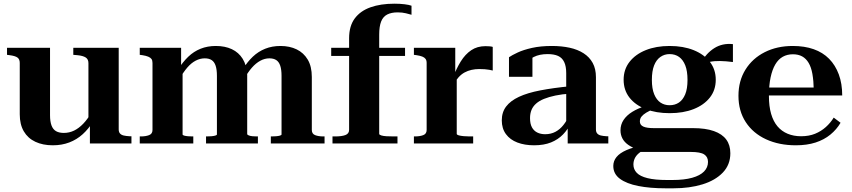

<svg xmlns="http://www.w3.org/2000/svg" viewBox="-20 -777 4614 1040"><path d="M251 -518V-153Q251 -119 259 -97.5Q267 -76 283.5 -66.5Q300 -57 326 -57Q355 -57 381 -69.5Q407 -82 431 -107Q455 -132 476 -169L485 -120Q460 -79 428 -50Q396 -21 355.5 -5.5Q315 10 266 10Q212 10 171.5 -9Q131 -28 109 -65.5Q87 -103 87 -158V-436Q87 -456 75 -465Q63 -474 33 -478L18 -480V-518ZM623 -518V-76Q623 -62 630 -54Q637 -46 650 -43Q663 -40 682 -39H692V0H467V-110L459 -111V-435Q459 -456 444.5 -465.5Q430 -475 400 -478L377 -480V-518Z M737 0V-38H743Q769 -38 787.5 -45Q806 -52 806 -73V-436Q806 -450 800.5 -457.5Q795 -465 783 -470Q771 -475 752 -478L737 -480V-518H961V-408L969 -406V-49Q969 -45 977.5 -42.5Q986 -40 998.5 -39Q1011 -38 1022 -38H1027V0ZM1377 0H1096V-38H1100Q1112 -38 1124.5 -39Q1137 -40 1146 -42.5Q1155 -45 1155 -49V-366Q1155 -400 1148 -421Q1141 -442 1126.5 -451.5Q1112 -461 1089 -461Q1064 -461 1040 -448.5Q1016 -436 994.5 -411Q973 -386 952 -349L946 -403Q970 -441 999.5 -469.5Q1029 -498 1066.5 -513Q1104 -528 1149 -528Q1199 -528 1236 -510.5Q1273 -493 1294.5 -458.5Q1316 -424 1319 -372V-51Q1319 -47 1327.5 -43.5Q1336 -40 1348.5 -39Q1361 -38 1372 -38H1377ZM1738 0H1447V-38H1452Q1463 -38 1475.5 -39Q1488 -40 1496.5 -42.5Q1505 -45 1505 -49V-366Q1505 -400 1498 -421Q1491 -442 1476.5 -451.5Q1462 -461 1439 -461Q1414 -461 1390 -448Q1366 -435 1344.5 -410.5Q1323 -386 1302 -349L1296 -403Q1320 -442 1349.5 -470Q1379 -498 1416.5 -513Q1454 -528 1499 -528Q1549 -528 1587 -509.5Q1625 -491 1647 -454Q1669 -417 1669 -360V-73Q1669 -52 1687 -45Q1705 -38 1732 -38H1738Z M1774 -518H2174V-474H1774ZM2209 -746V-697Q2199 -700 2179 -705Q2159 -710 2134 -710Q2100 -710 2077.5 -698.5Q2055 -687 2044.5 -660.5Q2034 -634 2034 -589V-52Q2034 -47 2045 -43.5Q2056 -40 2074 -39Q2092 -38 2114 -38H2133V0H1781V-38H1796Q1831 -38 1851 -45.5Q1871 -53 1871 -74V-570Q1871 -636 1901.5 -677Q1932 -718 1987 -737.5Q2042 -757 2116 -757Q2146 -757 2171 -754Q2196 -751 2209 -746Z M2649 -523V-395Q2641 -397 2630 -399Q2619 -401 2605.5 -402Q2592 -403 2576 -403Q2554 -403 2534 -398.5Q2514 -394 2496.5 -384.5Q2479 -375 2464 -358.5Q2449 -342 2436 -318L2434 -357Q2452 -406 2476 -444.5Q2500 -483 2532.5 -505Q2565 -527 2610 -527Q2623 -527 2633 -526Q2643 -525 2649 -523ZM2222 0V-38H2227Q2254 -38 2272.5 -45Q2291 -52 2291 -73V-436Q2291 -450 2285 -458Q2279 -466 2267.5 -470.5Q2256 -475 2237 -478L2222 -480V-518H2446V-364L2454 -368V-52Q2454 -47 2464.5 -44Q2475 -41 2491 -39.5Q2507 -38 2523 -38H2543V0Z M3070 -310V-270Q3024 -267 2988.5 -259.5Q2953 -252 2927 -241.5Q2901 -231 2884 -216Q2867 -201 2859 -181.5Q2851 -162 2851 -137Q2851 -106 2861.5 -87Q2872 -68 2890.5 -59Q2909 -50 2933 -50Q2964 -50 2988.5 -63Q3013 -76 3032 -100Q3051 -124 3065 -156L3072 -112Q3057 -77 3030 -49Q3003 -21 2964.5 -5.5Q2926 10 2873 10Q2822 10 2782.5 -5Q2743 -20 2720.5 -50.5Q2698 -81 2698 -125Q2698 -169 2721.5 -200Q2745 -231 2791 -252.5Q2837 -274 2907 -287.5Q2977 -301 3070 -310ZM3055 0V-97L3047 -96V-381Q3047 -418 3036 -441Q3025 -464 3003 -474Q2981 -484 2946 -484Q2902 -484 2871.5 -468.5Q2841 -453 2823 -430Q2823 -442 2825.5 -452Q2828 -462 2833.5 -469Q2839 -476 2847 -480Q2855 -484 2864 -486V-361H2737V-467Q2753 -478 2784 -492.5Q2815 -507 2861.5 -517.5Q2908 -528 2969 -528Q3022 -528 3065.5 -518.5Q3109 -509 3141 -488.5Q3173 -468 3190.5 -436Q3208 -404 3208 -359V-76Q3208 -62 3215 -54Q3222 -46 3235 -43Q3248 -40 3266 -39H3275V0Z M3950 -441Q3911 -446 3880 -446.5Q3849 -447 3825.5 -442Q3802 -437 3785 -422L3775 -438Q3791 -463 3809.5 -483Q3828 -503 3849.5 -516.5Q3871 -530 3896 -535.5Q3921 -541 3950 -538ZM3607 -164Q3534 -164 3477.5 -186Q3421 -208 3389.5 -248.5Q3358 -289 3358 -345Q3358 -401 3390 -442Q3422 -483 3478 -505.5Q3534 -528 3607 -528Q3681 -528 3737 -505.5Q3793 -483 3825 -442Q3857 -401 3857 -345Q3857 -289 3825 -248.5Q3793 -208 3737 -186Q3681 -164 3607 -164ZM3607 -207Q3636 -207 3657.5 -221.5Q3679 -236 3691.5 -266Q3704 -296 3704 -344Q3704 -392 3692 -422.5Q3680 -453 3658.5 -468.5Q3637 -484 3607 -484Q3579 -484 3557 -468.5Q3535 -453 3523 -422.5Q3511 -392 3511 -344Q3511 -297 3523.5 -266.5Q3536 -236 3557.5 -221.5Q3579 -207 3607 -207ZM3584 243Q3501 243 3437.5 230.5Q3374 218 3338 191.5Q3302 165 3302 122Q3302 95 3319.5 73.5Q3337 52 3373.5 36Q3410 20 3467 9L3484 29Q3457 39 3441 52.5Q3425 66 3418 81.5Q3411 97 3411 114Q3411 140 3429 159Q3447 178 3487.5 188Q3528 198 3593 198H3622Q3686 198 3729 186Q3772 174 3793.5 152Q3815 130 3815 100Q3815 73 3794.5 59.5Q3774 46 3721 46H3437V34Q3405 23 3383.5 8Q3362 -7 3351.5 -27Q3341 -47 3341 -71Q3341 -102 3357.5 -127Q3374 -152 3404.5 -171Q3435 -190 3477 -203L3521 -186Q3497 -177 3480 -166.5Q3463 -156 3454.5 -145Q3446 -134 3446 -119Q3446 -100 3464.5 -91.5Q3483 -83 3521 -83H3733Q3802 -83 3847 -67Q3892 -51 3914 -21Q3936 9 3936 53Q3936 115 3895.5 157.5Q3855 200 3785.5 221.5Q3716 243 3628 243Z M4145 -257Q4145 -201 4157 -160Q4169 -119 4191.5 -92.5Q4214 -66 4246.5 -52.5Q4279 -39 4319 -39Q4362 -39 4395 -52.5Q4428 -66 4453.5 -89Q4479 -112 4496 -140L4533 -112Q4512 -76 4478 -48Q4444 -20 4397.5 -5Q4351 10 4291 10Q4200 10 4129.5 -22.5Q4059 -55 4019.5 -115.5Q3980 -176 3980 -258Q3980 -339 4018 -400Q4056 -461 4122.5 -494.5Q4189 -528 4274 -528Q4338 -528 4387.5 -510.5Q4437 -493 4471 -458.5Q4505 -424 4523.5 -374Q4542 -324 4542 -260H4105V-303H4414L4388 -288Q4387 -340 4380.5 -376.5Q4374 -413 4360 -436.5Q4346 -460 4325 -471.5Q4304 -483 4275 -483Q4244 -483 4220 -469.5Q4196 -456 4179.5 -428Q4163 -400 4154 -357.5Q4145 -315 4145 -257Z"/></svg>

Font: Roboto Serif 120pt Expanded SemiBold
Style: Regular
Weight: 600
Width: 7
Designer: Greg Gazdowicz
Foundry: Commercial Type
Version: Version 1.008